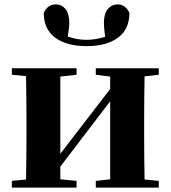

<svg xmlns="http://www.w3.org/2000/svg" viewBox="-20 -858 780 878"><path d="M180.2 -798.8Q197.3 -837.9 235.8 -837.9Q261.7 -837.9 279.3 -817.1Q296.9 -796.4 296.9 -750Q296.9 -737.8 290 -690.9Q333 -675.8 376 -675.8Q416 -675.8 460.9 -689.9Q455.1 -731.9 455.1 -750Q455.1 -795.9 473.1 -816.9Q491.2 -837.9 517.1 -837.9Q554.7 -837.9 571.8 -798.8Q571.8 -724.1 519.3 -685.5Q466.8 -647 376 -647Q285.2 -647 232.7 -685.5Q180.2 -724.1 180.2 -798.8ZM706.1 -516.1 641.1 -508.8Q639.2 -392.6 639.2 -308.1V-237.8Q639.2 -153.3 641.1 -37.1L706.1 -30.8V0H418V-30.8L483.9 -38.1V-395L255.9 -96.2V-38.1L330.1 -30.8V0H34.2V-30.8L99.1 -37.1Q101.1 -153.3 101.1 -237.8V-308.1Q101.1 -391.6 99.1 -509.8L34.2 -516.1V-545.9H330.1V-516.1L255.9 -507.8V-154.8L483.9 -451.2V-507.8L418 -516.1V-545.9H706.1Z"/></svg>

Font: Noto Serif JP Black
Style: Regular
Weight: 900
Designer: Ryoko NISHIZUKA  (kana & ideographs); Frank Grießhammer (Latin, Greek & Cyrillic); Wenlong ZHANG  (bopomofo); Sandoll Co
Foundry: Adobe Systems Incorporated
Version: Version 1.001;PS 1.001;hotconv 16.6.54;makeotf.lib2.5.65590